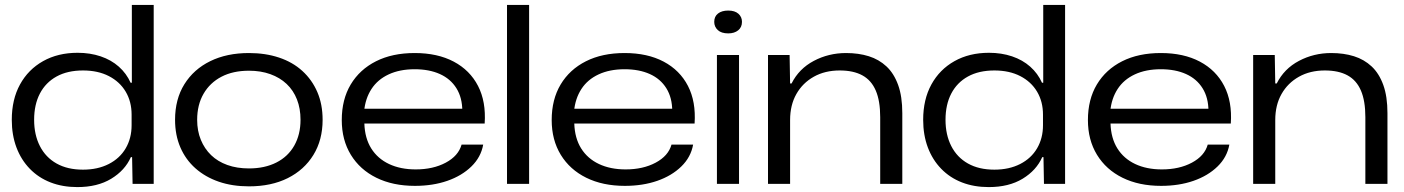

<svg xmlns="http://www.w3.org/2000/svg" viewBox="-20 -749 5718 782"><path d="M295 13Q235 13 186 -6Q137 -25 101.5 -61.5Q66 -98 47 -148.5Q28 -199 28 -261Q28 -344 61.5 -405Q95 -466 155.5 -500Q216 -534 296 -534Q347 -534 390 -519.5Q433 -505 464 -477.5Q495 -450 512 -412H517V-729H606V0H520L518 -109H513Q489 -55 433 -21Q377 13 295 13ZM318 -58Q378 -58 423 -81Q468 -104 492 -145Q516 -186 516 -239V-282Q516 -335 492 -375.5Q468 -416 423.5 -439Q379 -462 318 -462Q255 -462 210.5 -437.5Q166 -413 142.5 -368Q119 -323 119 -261Q119 -200 142.5 -154Q166 -108 210.5 -83Q255 -58 318 -58Z M994 10Q926 10 871 -9Q816 -28 776 -63.5Q736 -99 714.5 -149Q693 -199 693 -261Q693 -345 731 -406Q769 -467 836.5 -500Q904 -533 994 -533Q1061 -533 1116.5 -514.5Q1172 -496 1211.5 -460Q1251 -424 1272.5 -374Q1294 -324 1294 -261Q1294 -179 1256.5 -118Q1219 -57 1152 -23.5Q1085 10 994 10ZM994 -63Q1058 -63 1105.5 -87Q1153 -111 1178.5 -156Q1204 -201 1204 -261Q1204 -307 1189.5 -344Q1175 -381 1147.5 -407Q1120 -433 1081 -447Q1042 -461 994 -461Q929 -461 882 -436.5Q835 -412 809 -367Q783 -322 783 -261Q783 -216 798 -179.5Q813 -143 840 -117Q867 -91 906 -77Q945 -63 994 -63Z M1670 8Q1580 8 1513 -25Q1446 -58 1409 -118.5Q1372 -179 1372 -260Q1372 -344 1408.5 -405Q1445 -466 1511.5 -499.5Q1578 -533 1669 -533Q1762 -533 1828 -498Q1894 -463 1927 -399Q1960 -335 1954 -246H1464Q1466 -186 1492 -144.5Q1518 -103 1564.5 -81Q1611 -59 1673 -59Q1744 -59 1795.5 -86.5Q1847 -114 1860 -160H1948Q1939 -109 1900 -71Q1861 -33 1802 -12.5Q1743 8 1670 8ZM1463 -296 1458 -306H1870L1863 -296Q1863 -351 1839 -389.5Q1815 -428 1771.5 -447.5Q1728 -467 1669 -467Q1608 -467 1563 -446Q1518 -425 1493 -386.5Q1468 -348 1463 -296Z M2045 0V-729H2135V0Z M2525 8Q2435 8 2368 -25Q2301 -58 2264 -118.5Q2227 -179 2227 -260Q2227 -344 2263.5 -405Q2300 -466 2366.5 -499.5Q2433 -533 2524 -533Q2617 -533 2683 -498Q2749 -463 2782 -399Q2815 -335 2809 -246H2319Q2321 -186 2347 -144.5Q2373 -103 2419.5 -81Q2466 -59 2528 -59Q2599 -59 2650.5 -86.5Q2702 -114 2715 -160H2803Q2794 -109 2755 -71Q2716 -33 2657 -12.5Q2598 8 2525 8ZM2318 -296 2313 -306H2725L2718 -296Q2718 -351 2694 -389.5Q2670 -428 2626.5 -447.5Q2583 -467 2524 -467Q2463 -467 2418 -446Q2373 -425 2348 -386.5Q2323 -348 2318 -296Z M2900 0V-525H2990V0ZM2946 -613Q2918 -613 2903.5 -626.5Q2889 -640 2889 -660Q2889 -682 2904.5 -694Q2920 -706 2946 -706Q2973 -706 2987.5 -693Q3002 -680 3002 -660Q3002 -638 2986.5 -625.5Q2971 -613 2946 -613Z M3108 0V-525H3196L3198 -409H3204Q3234 -469 3294.5 -501Q3355 -533 3426 -533Q3477 -533 3518.5 -520Q3560 -507 3590.5 -478.5Q3621 -450 3638 -403Q3655 -356 3655 -288V0H3565V-272Q3565 -338 3547 -380Q3529 -422 3492.5 -442Q3456 -462 3400 -462Q3340 -462 3294.5 -436.5Q3249 -411 3223.5 -366Q3198 -321 3198 -260V0Z M4007 13Q3947 13 3898 -6Q3849 -25 3813.5 -61.5Q3778 -98 3759 -148.5Q3740 -199 3740 -261Q3740 -344 3773.5 -405Q3807 -466 3867.5 -500Q3928 -534 4008 -534Q4059 -534 4102 -519.5Q4145 -505 4176 -477.5Q4207 -450 4224 -412H4229V-729H4318V0H4232L4230 -109H4225Q4201 -55 4145 -21Q4089 13 4007 13ZM4030 -58Q4090 -58 4135 -81Q4180 -104 4204 -145Q4228 -186 4228 -239V-282Q4228 -335 4204 -375.5Q4180 -416 4135.5 -439Q4091 -462 4030 -462Q3967 -462 3922.5 -437.5Q3878 -413 3854.5 -368Q3831 -323 3831 -261Q3831 -200 3854.5 -154Q3878 -108 3922.5 -83Q3967 -58 4030 -58Z M4709 8Q4619 8 4552 -25Q4485 -58 4448 -118.5Q4411 -179 4411 -260Q4411 -344 4447.5 -405Q4484 -466 4550.5 -499.5Q4617 -533 4708 -533Q4801 -533 4867 -498Q4933 -463 4966 -399Q4999 -335 4993 -246H4503Q4505 -186 4531 -144.5Q4557 -103 4603.5 -81Q4650 -59 4712 -59Q4783 -59 4834.5 -86.5Q4886 -114 4899 -160H4987Q4978 -109 4939 -71Q4900 -33 4841 -12.5Q4782 8 4709 8ZM4502 -296 4497 -306H4909L4902 -296Q4902 -351 4878 -389.5Q4854 -428 4810.5 -447.5Q4767 -467 4708 -467Q4647 -467 4602 -446Q4557 -425 4532 -386.5Q4507 -348 4502 -296Z M5084 0V-525H5172L5174 -409H5180Q5210 -469 5270.5 -501Q5331 -533 5402 -533Q5453 -533 5494.5 -520Q5536 -507 5566.5 -478.5Q5597 -450 5614 -403Q5631 -356 5631 -288V0H5541V-272Q5541 -338 5523 -380Q5505 -422 5468.5 -442Q5432 -462 5376 -462Q5316 -462 5270.5 -436.5Q5225 -411 5199.5 -366Q5174 -321 5174 -260V0Z"/></svg>

Font: Mona Sans Expanded
Style: Regular
Weight: 400
Width: 7
Designer: Deni Anggara
Foundry: GitHub
Version: Version 2.000